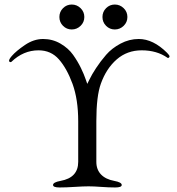

<svg xmlns="http://www.w3.org/2000/svg" viewBox="-20 -822 779 847"><path d="M448 -786Q464 -802 486.5 -802Q509 -802 525.5 -786Q542 -770 542 -747Q542 -724 525.5 -708Q509 -692 486.5 -692Q464 -692 448 -708Q432 -724 432 -747Q432 -770 448 -786ZM258 -786Q274 -802 296.5 -802Q319 -802 335.5 -786Q352 -770 352 -747Q352 -724 335.5 -708Q319 -692 296.5 -692Q274 -692 258 -708Q242 -724 242 -747Q242 -770 258 -786ZM592 -650Q656 -650 717 -589Q728 -578 728 -573Q728 -570 724.5 -567.5Q721 -565 719 -567Q672 -600 605 -600Q541 -600 495 -560Q449 -520 425 -453Q405 -398 405 -288V-108Q405 -74 425.5 -52.5Q446 -31 484 -24Q517 -18 517 -6Q517 5 488 5Q460 5 426.5 2.5Q393 0 371 0Q347 0 309 2.5Q271 5 243 5Q214 5 214 -6Q214 -18 247 -24Q325 -38 325 -108V-287Q325 -383 300 -452Q275 -520 240 -560Q205 -600 150 -600Q83 -600 30 -549Q28 -547 24 -548.5Q20 -550 20 -553Q19 -560 32 -575Q51 -597 90 -623.5Q129 -650 170 -650Q212 -650 247 -629.5Q282 -609 302.5 -580Q323 -551 337 -522Q351 -493 358 -472L365 -452L375 -472Q385 -493 404 -522Q423 -551 448 -580Q473 -609 511.5 -629.5Q550 -650 592 -650Z"/></svg>

Font: EB Garamond
Style: SC
Weight: 400
Version: Version 000.010